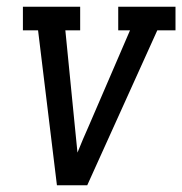

<svg xmlns="http://www.w3.org/2000/svg" viewBox="-20 -550 541 570"><path d="M149 0 93 -460H48V-530H218V-460H174L202 -177Q204 -157 206 -137Q208 -117 210 -97Q218 -117 226.5 -137Q235 -157 244 -177L366 -460H331V-530H501V-460H447L239 0Z"/></svg>

Font: Iosevka Slab Oblique
Style: Regular
Weight: 400
Italic angle: -9°
Monospace: yes
Designer: Belleve Invis
Foundry: Belleve Invis
Version: Version 11.1.1; ttfautohint (v1.8.3)